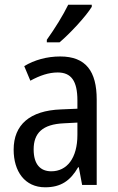

<svg xmlns="http://www.w3.org/2000/svg" viewBox="-20 -786 500 816"><path d="M370 -757V-766H270C248 -721 214 -666 179 -617V-606H233C276 -642 345 -716 370 -757ZM236 -546C179 -546 126 -531 83 -505L109 -443C149 -465 187 -478 225 -478C282 -478 309 -443 309 -359V-324L239 -321C107 -316 38 -256 38 -150C38 -58 85 10 172 10C239 10 279 -18 312 -75H315L329 0H391V-363C391 -483 345 -546 236 -546ZM252 -262 309 -265V-213C309 -113 264 -58 198 -58C152 -58 123 -87 123 -151C123 -220 160 -258 252 -262Z"/></svg>

Font: Noto Sans Bengali Condensed
Style: Regular
Weight: 400
Width: 3
Designer: Jelle Bosma - Monotype Design Team
Foundry: Monotype Imaging Inc.
Version: Version 2.003